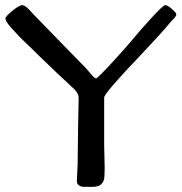

<svg xmlns="http://www.w3.org/2000/svg" viewBox="-20 -732 712 752"><path d="M286 -242 288 -345Q288 -358 285 -363Q282 -368 281 -370Q280 -372 277.5 -375Q275 -378 273.5 -380Q272 -382 268.5 -385.5Q265 -389 263 -390Q257 -395 199 -450Q141 -505 135 -511.5Q129 -518 106 -540Q83 -562 69 -575.5Q55 -589 38 -608Q2 -645 2 -657Q1 -658 1 -659Q1 -667 27 -688.5Q53 -710 66 -712Q81 -712 109 -678Q117 -669 214.5 -569.5Q312 -470 317.5 -464Q323 -458 332 -447Q350 -425 356 -425Q362 -425 420 -488Q478 -551 501.5 -580Q525 -609 572 -660.5Q619 -712 627.5 -712Q636 -712 653 -697Q670 -682 670.5 -677Q671 -672 667 -666.5Q663 -661 655.5 -653.5Q648 -646 640 -636Q617 -608 542 -528Q388 -367 388 -350V-163L390 -75Q390 -35 386.5 -26Q383 -17 376 -10Q366 0 339 0Q312 0 304 -0.5Q296 -1 288.5 -6.5Q281 -12 281 -24L284 -86Z"/></svg>

Font: Cagliostro
Style: Regular
Weight: 400
Designer: Matthew Desmond
Foundry: Matthew Desmond
Version: Version